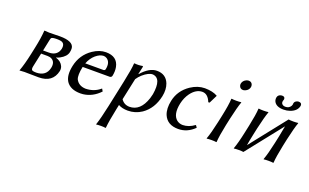

<svg xmlns="http://www.w3.org/2000/svg" viewBox="-94 -1114 2920 1815"><g transform="rotate(20 1365.5 -206.5)"><path d="M229.5 -251H286.1Q355 -251 381.3 -300.8Q386.7 -312 389.6 -323.2Q402.3 -383.3 356 -393.6Q340.3 -397 317.4 -397Q269 -397 260.7 -386.2Q256.3 -379.4 252.9 -362.8ZM222.2 -216.8 192.4 -77.1Q185.5 -43.9 201.2 -37.1Q212.9 -32.2 239.7 -32.2Q338.4 -33.7 357.9 -123Q370.6 -182.6 330.1 -206.5Q312 -216.8 288.1 -216.8ZM134.8 0 85.4 2.9 85 0Q110.8 -70.3 134.3 -180.2L148.9 -249Q171.9 -356.4 176.3 -429.2L177.7 -432.1Q179.7 -432.1 226.1 -429.2Q247.6 -429.2 282.2 -430.2Q314.9 -431.2 333.5 -431.2Q467.3 -431.2 476.6 -365.7Q478.5 -347.7 473.6 -323.2Q463.9 -276.9 403.8 -244.6Q382.8 -233.4 368.2 -231L367.7 -229Q421.9 -212.4 440.4 -169.9Q449.7 -147 444.8 -122.1Q417 1.5 277.3 2Q196.3 2 159.7 0.5Q145 0 134.8 0Z M646 -272.9H830.1Q843.8 -274.4 846.7 -287.1Q861.8 -359.4 818.8 -388.7Q803.2 -398.4 786.6 -398.9Q749.5 -398.9 707.5 -363.8Q667.5 -329.1 646 -272.9ZM877 -104 891.6 -79.1Q820.3 -3.4 725.6 8.3Q711.4 9.8 698.7 9.8Q597.2 9.8 555.2 -53.2Q554.2 -55.2 553.7 -56.2Q520.5 -110.8 541.5 -209Q566.9 -328.1 666 -395.5Q730.5 -439 795.4 -439Q910.2 -439 930.2 -340.3Q938.5 -298.8 928.2 -250Q923.3 -233.9 906.2 -232.9H634.3Q615.7 -144 631.3 -106Q659.2 -51.8 728.5 -48.8Q814.9 -49.8 877 -104Z M1140.1 -293.9 1093.3 -75.2Q1122.6 -30.8 1176.8 -29.8Q1287.6 -29.8 1335 -173.3Q1341.8 -195.3 1346.7 -217.8Q1374.5 -385.7 1281.2 -393.1Q1239.7 -393.1 1183.6 -344.2Q1156.7 -319.8 1140.1 -293.9ZM1152.3 -352.1 1153.8 -349.1Q1231.9 -439 1307.6 -439Q1399.4 -439 1431.2 -357.4Q1452.1 -301.8 1437.5 -231Q1409.2 -98.1 1313 -32.2Q1250 9.8 1174.3 9.8Q1116.2 9.3 1080.1 -12.2L1070.8 32.2Q1043.5 161.1 1037.1 231.9L1034.7 234.9Q1017.1 231.9 988.3 231.9Q959.5 231.9 940.4 234.9L939.5 231.9Q962.9 163.6 990.7 32.2L1047.4 -234.9Q1076.7 -373 1079.6 -429.2L1082.5 -432.1Q1125.5 -427.7 1164.1 -435.1Q1169.9 -435.1 1168.5 -427.2Q1168 -425.8 1168 -424.8Z M1780.3 -398.9Q1715.8 -398.9 1665.5 -330.6Q1632.3 -284.7 1618.7 -223.1Q1593.8 -105.5 1650.9 -59.6Q1675.8 -40.5 1710 -40Q1770.5 -41 1825.7 -82H1829.6L1844.2 -61Q1772.9 9.8 1682.1 9.8Q1571.8 9.8 1535.6 -76.7Q1512.2 -135.3 1529.8 -217.8Q1553.2 -328.1 1650.9 -393.6Q1719.2 -438.5 1789.6 -439Q1868.2 -438.5 1916.5 -411.1L1918 -408.2L1877.4 -326.2L1864.3 -325.2Q1835.9 -397.9 1780.3 -398.9Z M2092.8 -597.2Q2099.1 -627.4 2131.3 -642.6Q2143.1 -647.9 2154.8 -647.9Q2184.1 -647.9 2193.4 -621.1Q2196.8 -608.9 2194.8 -597.2Q2188.5 -566.9 2156.7 -551.8Q2144.5 -546.4 2133.3 -545.9Q2104 -545.9 2094.2 -573.2Q2090.3 -585.4 2092.8 -597.2ZM2030.3 -250Q2055.7 -369.1 2058.1 -429.2L2061 -432.1Q2078.6 -429.2 2108.4 -429.2Q2138.2 -429.2 2156.7 -432.1L2158.2 -429.2Q2138.2 -375 2110.4 -250L2095.2 -179.2Q2070.8 -63 2066.9 0L2064.5 2.9Q2046.9 0 2017.1 0Q1987.3 0 1968.3 2.9L1966.8 0Q1989.7 -61 2015.1 -179.2Z M2696.3 -589.8Q2685.1 -537.1 2619.6 -513.7Q2588.9 -502.9 2555.7 -502.9Q2484.4 -502.9 2460.4 -544.4Q2449.2 -564.9 2454.1 -589.8Q2459.5 -614.3 2487.3 -621.6Q2494.1 -623 2500 -623Q2527.3 -623 2528.3 -600.6Q2528.3 -596.2 2527.8 -592.8Q2526.4 -587.4 2524.9 -585Q2522.9 -581.1 2522.5 -577.1Q2516.6 -549.3 2543 -537.6Q2552.7 -534.2 2563.5 -534.2Q2599.1 -534.2 2616.7 -563Q2620.6 -569.8 2622.1 -576.2Q2623 -582.5 2623 -585Q2622.6 -586.9 2623.5 -591.8Q2627.9 -612.3 2652.3 -620.6Q2659.7 -622.6 2665 -623Q2696.3 -623 2696.8 -598.1Q2696.8 -593.8 2696.3 -589.8ZM2302.7 -250Q2328.1 -369.1 2331.1 -429.2L2333.5 -432.1Q2351.1 -429.2 2380.9 -429.2Q2410.6 -429.2 2429.7 -432.1L2431.2 -429.2Q2411.1 -375 2382.8 -250L2367.7 -179.2Q2352.5 -107.4 2346.7 -69.3L2633.8 -432.1Q2651.4 -429.2 2681.2 -429.2Q2710.9 -429.2 2729.5 -432.1L2731 -429.2Q2710.9 -375 2683.1 -250L2668 -179.2Q2643.6 -63 2639.6 0L2637.2 2.9Q2619.6 0 2589.8 0Q2560.1 0 2541 2.9L2539.6 0Q2562.5 -61 2587.9 -179.2L2603 -250Q2617.7 -320.3 2624 -359.4L2336.9 2.9Q2319.3 0 2289.6 0Q2259.8 0 2241.2 2.9L2239.7 0Q2262.7 -61 2287.6 -179.2Z"/></g></svg>

Font: Linux Biolinum Slanted O
Style: Slanted
Weight: 400
Designer: Philipp H. Poll
Foundry: Philipp H. Poll
Version: Version 1.0.4